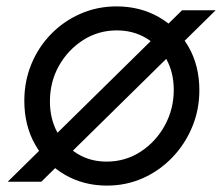

<svg xmlns="http://www.w3.org/2000/svg" viewBox="-20 -568 698 600"><path d="M4 0 549 -536H654L109 0ZM314 12Q242 12 183.5 -21.5Q125 -55 90.5 -115Q56 -175 56 -253Q56 -314 78 -367.5Q100 -421 139.5 -461.5Q179 -502 231.5 -525Q284 -548 344 -548Q418 -548 476.5 -514.5Q535 -481 569 -422Q603 -363 603 -286Q603 -225 580.5 -171Q558 -117 518 -75.5Q478 -34 426 -11Q374 12 314 12ZM313 -63Q372 -63 419.5 -94Q467 -125 495 -176Q523 -227 523 -287Q523 -341 500 -383Q477 -425 436.5 -449Q396 -473 345 -473Q287 -473 239.5 -442.5Q192 -412 164 -362Q136 -312 136 -251Q136 -197 159 -154.5Q182 -112 222 -87.5Q262 -63 313 -63Z"/></svg>

Font: Plus Jakarta Sans
Style: Italic
Weight: 400
Italic angle: -8°
Designer: Gumpita Rahayu
Foundry: Tokotype
Version: Version 2.006